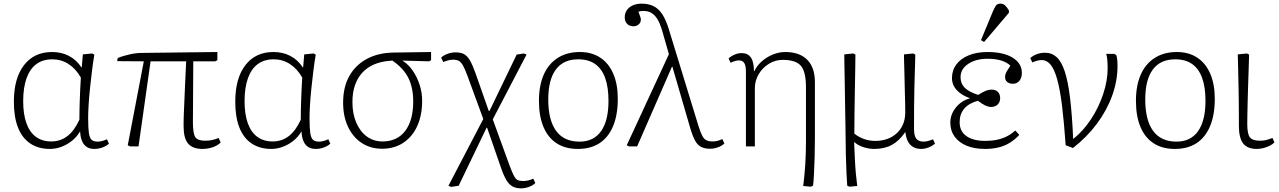

<svg xmlns="http://www.w3.org/2000/svg" viewBox="-20 -802 7008 1052"><path d="M254 14Q190 14 145.5 -16Q101 -46 78.5 -103.5Q56 -161 56 -245Q56 -373 111.5 -445Q167 -517 265 -517Q317 -517 358 -495.5Q399 -474 426 -433H428L434 -504L485 -509L497 -503Q490 -462 484 -413.5Q478 -365 473 -317Q468 -269 465.5 -227Q463 -185 463 -155Q463 -101 467 -73.5Q471 -46 482 -36Q493 -26 515 -26Q525 -26 538 -29Q551 -32 566 -39L577 -15Q563 -2 541.5 6Q520 14 496 14Q460 14 440.5 -10.5Q421 -35 419 -81H418Q402 -53 375.5 -31.5Q349 -10 317.5 2Q286 14 254 14ZM261 -27Q311 -27 349 -56Q387 -85 415 -146Q415 -169 415.5 -195.5Q416 -222 417 -252Q418 -282 419.5 -313.5Q421 -345 423 -377Q395 -426 355 -451.5Q315 -477 267 -477Q215 -477 179.5 -451Q144 -425 125.5 -373.5Q107 -322 107 -248Q107 -177 124.5 -127.5Q142 -78 176.5 -52.5Q211 -27 261 -27Z M1090 14Q1035 14 1010.5 -15.5Q986 -45 986 -109Q986 -122 986 -136Q986 -150 987 -172.5Q988 -195 989.5 -231.5Q991 -268 993.5 -325.5Q996 -383 1000 -466H805L739 0H692L680 -6L768 -466L622 -467L625 -484Q639 -490 656 -495Q673 -500 690.5 -504Q708 -508 724.5 -510Q741 -512 753 -512L1171 -517V-472L1159 -466H1039Q1039 -427 1038.5 -384Q1038 -341 1038 -297.5Q1038 -254 1037.5 -212Q1037 -170 1037 -131Q1037 -71 1050 -51Q1063 -31 1103 -31Q1125 -31 1141.5 -34.5Q1158 -38 1178 -46L1189 -22Q1181 -12 1165 -3.5Q1149 5 1129.5 9.5Q1110 14 1090 14Z M1467 14Q1403 14 1358.5 -16Q1314 -46 1291.5 -103.5Q1269 -161 1269 -245Q1269 -373 1324.5 -445Q1380 -517 1478 -517Q1530 -517 1571 -495.5Q1612 -474 1639 -433H1641L1647 -504L1698 -509L1710 -503Q1703 -462 1697 -413.5Q1691 -365 1686 -317Q1681 -269 1678.5 -227Q1676 -185 1676 -155Q1676 -101 1680 -73.5Q1684 -46 1695 -36Q1706 -26 1728 -26Q1738 -26 1751 -29Q1764 -32 1779 -39L1790 -15Q1776 -2 1754.5 6Q1733 14 1709 14Q1673 14 1653.5 -10.5Q1634 -35 1632 -81H1631Q1615 -53 1588.5 -31.5Q1562 -10 1530.5 2Q1499 14 1467 14ZM1474 -27Q1524 -27 1562 -56Q1600 -85 1628 -146Q1628 -169 1628.5 -195.5Q1629 -222 1630 -252Q1631 -282 1632.5 -313.5Q1634 -345 1636 -377Q1608 -426 1568 -451.5Q1528 -477 1480 -477Q1428 -477 1392.5 -451Q1357 -425 1338.5 -373.5Q1320 -322 1320 -248Q1320 -177 1337.5 -127.5Q1355 -78 1389.5 -52.5Q1424 -27 1474 -27Z M2074 13Q2010 13 1962 -18.5Q1914 -50 1887 -107Q1860 -164 1860 -240Q1860 -324 1893.5 -384.5Q1927 -445 1989.5 -479Q2052 -513 2138 -514L2342 -517V-472L2331 -466L2186 -470V-469Q2217 -450 2241 -415.5Q2265 -381 2279 -338Q2293 -295 2293 -250Q2293 -170 2266 -111Q2239 -52 2189.5 -19.5Q2140 13 2074 13ZM2076 -27Q2156 -27 2200 -84.5Q2244 -142 2244 -246Q2244 -322 2217.5 -375Q2191 -428 2130 -470L2118 -469Q2018 -462 1964.5 -403Q1911 -344 1911 -243Q1911 -179 1932 -130Q1953 -81 1990 -54Q2027 -27 2076 -27Z M2835 230Q2808 230 2789 220Q2770 210 2755 185.5Q2740 161 2725 117L2649 -102H2646L2493 216L2452 222L2437 216L2628 -150L2540 -390Q2527 -425 2516.5 -443.5Q2506 -462 2494 -468.5Q2482 -475 2462 -475Q2450 -475 2436.5 -471.5Q2423 -468 2409 -462L2397 -486Q2410 -499 2432 -507Q2454 -515 2476 -515Q2505 -515 2522.5 -505.5Q2540 -496 2554.5 -471.5Q2569 -447 2585 -402L2658 -194H2662L2811 -503L2851 -509L2865 -503L2680 -148L2772 105Q2786 142 2795.5 160.5Q2805 179 2816.5 184.5Q2828 190 2848 190Q2859 190 2872.5 187Q2886 184 2902 177L2913 201Q2900 214 2878 222Q2856 230 2835 230Z M3146 14Q3078 14 3030.5 -16.5Q2983 -47 2958 -106Q2933 -165 2933 -249Q2933 -334 2959.5 -393.5Q2986 -453 3036.5 -485Q3087 -517 3157 -517Q3222 -517 3268.5 -486.5Q3315 -456 3340 -398.5Q3365 -341 3365 -261Q3365 -173 3339.5 -111.5Q3314 -50 3265.5 -18Q3217 14 3146 14ZM3155 -26Q3233 -26 3273.5 -83.5Q3314 -141 3314 -249Q3314 -325 3295.5 -375.5Q3277 -426 3240.5 -451.5Q3204 -477 3148 -477Q3067 -477 3025.5 -421Q2984 -365 2984 -257Q2984 -144 3027 -85Q3070 -26 3155 -26Z M3938 -40 3949 -16Q3936 -3 3914 5Q3892 13 3871 13Q3841 13 3821.5 3Q3802 -7 3788.5 -31.5Q3775 -56 3762 -100L3664 -437H3662L3471 0H3426L3414 -6L3645 -505L3609 -631Q3597 -672 3583 -695.5Q3569 -719 3550.5 -730.5Q3532 -742 3505 -742Q3498 -742 3490.5 -741Q3483 -740 3478 -738Q3487 -714 3489.5 -706Q3492 -698 3491.5 -697Q3491 -696 3491 -692Q3491 -678 3479 -668Q3467 -658 3450 -658Q3429 -658 3416 -671.5Q3403 -685 3403 -706Q3403 -729 3414.5 -746Q3426 -763 3447 -772.5Q3468 -782 3495 -782Q3533 -782 3560.5 -768.5Q3588 -755 3608 -725Q3628 -695 3643 -647L3807 -112Q3818 -77 3827.5 -58.5Q3837 -40 3850.5 -33.5Q3864 -27 3886 -27Q3897 -27 3910 -30Q3923 -33 3938 -40Z M4423 221 4381 217Q4384 193 4387 163.5Q4390 134 4392 102.5Q4394 71 4395 38.5Q4396 6 4396 -24V-324Q4396 -408 4368.5 -441Q4341 -474 4268 -474Q4228 -474 4193 -452.5Q4158 -431 4137 -395.5Q4116 -360 4116 -319V0H4067V-409Q4067 -442 4058 -456.5Q4049 -471 4029 -471Q4009 -471 3983 -458L3972 -482Q3988 -496 4006.5 -503.5Q4025 -511 4044 -511Q4078 -511 4094.5 -486.5Q4111 -462 4111 -412H4113Q4127 -442 4153.5 -465.5Q4180 -489 4214 -503Q4248 -517 4282 -517Q4361 -517 4403 -474.5Q4445 -432 4445 -352V-41Q4445 9 4443.5 59Q4442 109 4440 150.5Q4438 192 4435 215Z M4634 221 4622 215Q4620 192 4618 146Q4616 100 4614.5 44.5Q4613 -11 4613 -62Q4613 -74 4612.5 -107.5Q4612 -141 4611 -187Q4610 -233 4609.5 -283Q4609 -333 4608 -379Q4607 -425 4606.5 -458.5Q4606 -492 4606 -504L4655 -509L4667 -503Q4667 -473 4666 -423Q4665 -373 4664 -312Q4663 -251 4662 -188Q4661 -125 4661 -70Q4684 -51 4714 -40.5Q4744 -30 4775 -30Q4849 -30 4894.5 -73Q4940 -116 4940 -186Q4940 -204 4939.5 -231.5Q4939 -259 4938 -291Q4937 -323 4936.5 -355.5Q4936 -388 4935 -418Q4934 -448 4933.5 -470.5Q4933 -493 4933 -504L4983 -509L4995 -503Q4995 -481 4994 -454.5Q4993 -428 4992 -395Q4991 -362 4990 -318.5Q4989 -275 4988.5 -220.5Q4988 -166 4988 -96Q4988 -71 4993.5 -55.5Q4999 -40 5011 -33Q5023 -26 5043 -26Q5051 -26 5066.5 -30Q5082 -34 5092 -39L5103 -15Q5088 -2 5067.5 6Q5047 14 5026 14Q5002 14 4983.5 3.5Q4965 -7 4954.5 -27.5Q4944 -48 4941 -77H4939Q4907 -30 4866.5 -8Q4826 14 4770 14Q4740 14 4710 4Q4680 -6 4663 -22H4660Q4662 25 4664 68.5Q4666 112 4669.5 150Q4673 188 4677 217Z M5377 14Q5319 14 5276.5 -3.5Q5234 -21 5210.5 -53.5Q5187 -86 5187 -130Q5187 -175 5217 -212.5Q5247 -250 5294 -263V-264Q5248 -280 5222 -308.5Q5196 -337 5196 -374Q5196 -417 5220 -449Q5244 -481 5288 -499Q5332 -517 5391 -517Q5478 -517 5528.5 -486Q5579 -455 5579 -402Q5579 -376 5565.5 -359.5Q5552 -343 5530 -343Q5510 -343 5498.5 -353Q5487 -363 5487 -380Q5487 -388 5489.5 -396Q5492 -404 5498.5 -415Q5505 -426 5516 -442Q5497 -461 5465.5 -470.5Q5434 -480 5391 -480Q5327 -480 5285 -452Q5243 -424 5243 -379Q5243 -344 5265.5 -321.5Q5288 -299 5339 -282Q5367 -299 5382.5 -305Q5398 -311 5413 -311Q5435 -311 5447.5 -298.5Q5460 -286 5460 -264Q5460 -243 5446.5 -229.5Q5433 -216 5410 -216Q5396 -216 5379.5 -223.5Q5363 -231 5338 -250Q5288 -236 5263 -206.5Q5238 -177 5238 -132Q5238 -83 5275 -56.5Q5312 -30 5379 -30Q5413 -30 5442 -36Q5471 -42 5496 -54.5Q5521 -67 5543 -87L5565 -63Q5541 -37 5512.5 -19.5Q5484 -2 5450.5 6Q5417 14 5377 14ZM5372 -572 5355 -582 5420 -739Q5429 -760 5436.5 -771Q5444 -782 5462 -782Q5476 -782 5486 -773.5Q5496 -765 5508 -745V-732Z M5859 9 5819 -6Q5810 -134 5799 -223Q5788 -312 5772.5 -367.5Q5757 -423 5736 -448Q5715 -473 5688 -473Q5667 -473 5636 -460L5625 -484Q5641 -498 5661.5 -505.5Q5682 -513 5706 -513Q5743 -513 5769.5 -489Q5796 -465 5814 -410.5Q5832 -356 5843 -265.5Q5854 -175 5860 -42H5862Q5915 -84 5957.5 -148.5Q6000 -213 6024.5 -286.5Q6049 -360 6049 -428Q6049 -453 6047 -474.5Q6045 -496 6041 -507H6084L6096 -501Q6100 -490 6101.5 -475Q6103 -460 6103 -440Q6103 -359 6074 -278.5Q6045 -198 5990.5 -124.5Q5936 -51 5859 9Z M6417 14Q6349 14 6301.5 -16.5Q6254 -47 6229 -106Q6204 -165 6204 -249Q6204 -334 6230.5 -393.5Q6257 -453 6307.5 -485Q6358 -517 6428 -517Q6493 -517 6539.5 -486.5Q6586 -456 6611 -398.5Q6636 -341 6636 -261Q6636 -173 6610.5 -111.5Q6585 -50 6536.5 -18Q6488 14 6417 14ZM6426 -26Q6504 -26 6544.5 -83.5Q6585 -141 6585 -249Q6585 -325 6566.5 -375.5Q6548 -426 6511.5 -451.5Q6475 -477 6419 -477Q6338 -477 6296.5 -421Q6255 -365 6255 -257Q6255 -144 6298 -85Q6341 -26 6426 -26Z M6866 14Q6815 14 6791.5 -16Q6768 -46 6768 -113Q6768 -139 6768 -170.5Q6768 -202 6767.5 -236.5Q6767 -271 6766.5 -307Q6766 -343 6765 -378Q6764 -413 6763.5 -445.5Q6763 -478 6762 -504L6812 -509L6824 -503Q6823 -465 6821.5 -420Q6820 -375 6818.5 -329Q6817 -283 6816 -241.5Q6815 -200 6814.5 -168.5Q6814 -137 6814 -121Q6814 -68 6828.5 -49.5Q6843 -31 6884 -31Q6901 -31 6914.5 -34Q6928 -37 6952 -46L6963 -22Q6954 -12 6938 -4Q6922 4 6903.5 9Q6885 14 6866 14Z"/></svg>

Font: Literata ExtraLight
Style: Regular
Weight: 250
Designer: Latin by Veronika Burian and Jose Scaglione. Greek by Irene Vlachou. Cyrillic by Vera Evstafieva.
Foundry: TypeTogether
Version: Version 3.103;gftools[0.9.29]